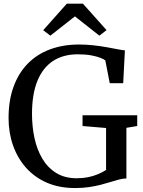

<svg xmlns="http://www.w3.org/2000/svg" viewBox="-20 -988 762 1020"><path d="M378.5 11Q294.5 11 229 -17.5Q163.5 -46 118.2 -97Q73 -148 49.2 -215.5Q25.5 -283 25.5 -361Q25.5 -454.5 52 -527.2Q78.5 -600 127.5 -650Q176.5 -700 245.8 -725.8Q315 -751.5 400 -751.5Q439.5 -751.5 477.2 -747.2Q515 -743 548 -737Q581 -731 605.8 -726.2Q630.5 -721.5 643.5 -720.5L634.5 -546H563L539.5 -667Q533 -673 514.2 -680.5Q495.5 -688 465.2 -693.8Q435 -699.5 393.5 -699.5Q315.5 -699.5 261.2 -663.8Q207 -628 178.5 -557.8Q150 -487.5 150 -383Q150 -316 163.2 -254.5Q176.5 -193 205 -145Q233.5 -97 278.8 -69Q324 -41 387.5 -41Q419.5 -41 447.2 -46.5Q475 -52 499 -62Q523 -72 543.5 -85V-308L418.5 -318.5V-375.5H709V-318.5L651.5 -309V-40Q632 -39.5 611.2 -34Q590.5 -28.5 566.5 -21Q542.5 -13.5 514.5 -6.2Q486.5 1 452.8 6Q419 11 378.5 11ZM247.5 -798.5 209.5 -827.5 335 -968.5H420.5L546 -828L508 -798.5L378 -901Z"/></svg>

Font: Merriweather 24pt
Style: Regular
Weight: 400
Designer: Eben Sorkin
Foundry: Eben Sorkin
Version: Version 2.100